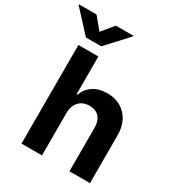

<svg xmlns="http://www.w3.org/2000/svg" viewBox="-286 -1090 1129 1226"><g transform="rotate(30 279.0 -477.0)"><path d="M211.4 -315.4V0H60.5V-727.1H207.5V-449.2H213.9Q231.9 -497.6 273.4 -525.4Q314.9 -552.7 377 -552.7Q432.1 -552.7 476.1 -527.8Q519 -502 542.5 -457.5Q566.4 -411.1 565.4 -347.2V0H414.1V-320.3Q414.6 -369.6 388.7 -398.9Q362.8 -426.8 316.9 -426.8Q285.6 -426.8 262.2 -413.6Q239.3 -400.9 225.6 -375.5Q211.9 -350.1 211.4 -315.4ZM-65.9 -953.6H63L134.8 -867.2L206.1 -953.6H335V-948.7L190.9 -792.5H78.1L-65.9 -948.7Z"/></g></svg>

Font: My Font
Style: Bold
Weight: 500
Designer: Rasmus Andersson
Foundry: rsms
Version: Version 0.001